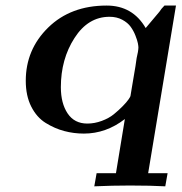

<svg xmlns="http://www.w3.org/2000/svg" viewBox="-20 -470 647 684"><path d="M71.8 -182.1Q71.8 -293.9 151.9 -372.1Q231.9 -450.2 359.9 -450.2Q452.6 -450.2 499 -370.1Q502.9 -374 547.9 -428.2Q553.7 -438 565.9 -450.2H606.9L507.8 147H577.1L568.8 193.8Q518.1 190.9 442.9 190.9Q378.9 190.9 315.9 193.8L324.2 147H393.1L424.8 -45.9Q357.9 5.9 278.8 5.9Q242.7 5.9 208.7 -3.2Q174.8 -12.2 142.8 -32Q110.8 -51.8 91.3 -90.3Q71.8 -128.9 71.8 -182.1ZM196.8 -159.2Q196.8 -102.1 220.9 -65.9Q245.1 -29.8 291 -29.8Q316.9 -29.8 342.5 -39.3Q368.2 -48.8 385.5 -63Q402.8 -77.1 417 -91.6Q431.2 -106 438 -116Q444.8 -126 444.8 -127.9Q444.8 -128.9 449.2 -154.8Q467.3 -259.8 466.8 -263.2Q472.7 -287.1 473.1 -300.8Q473.1 -305.7 471.2 -315.9Q469.2 -326.2 462.6 -343Q456.1 -359.9 445.6 -374.5Q435.1 -389.2 415.5 -399.7Q396 -410.2 370.1 -410.2Q293.9 -410.2 245.4 -334.7Q196.8 -259.3 196.8 -159.2Z"/></svg>

Font: CMU Serif Extra
Style: BoldSlanted
Weight: 700
Italic angle: -9.46001°
Version: Version 0.7.0